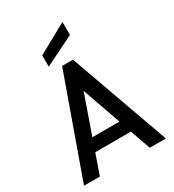

<svg xmlns="http://www.w3.org/2000/svg" viewBox="-229 -1112 1120 1239"><g transform="rotate(-30 331.0 -492.5)"><path d="M371 -740H290L26 0H144L197 -151H463L516 0H636ZM213 -779 434 -888V-985L213 -863ZM229 -244 330 -531 431 -244Z"/></g></svg>

Font: Malmofest Medium
Style: Regular
Weight: 500
Designer: Jonny Pinhorn (Poppins), Kolossal
Version: Version 1.004;Glyphs 3.1.2 (3151)